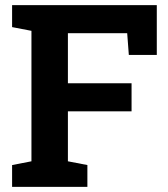

<svg xmlns="http://www.w3.org/2000/svg" viewBox="-20 -731 658 751"><path d="M27.3 -85.4 103 -100.1V-610.4L27.3 -625V-710.9H593.3V-516.1H483.9L477.5 -601.1H245.6V-405.3H494.6V-295.4H245.6V-100.1L321.8 -85.4V0H27.3Z"/></svg>

Font: TypoPRO Roboto Slab
Style: Bold
Weight: 700
Designer: Google
Version: Version 1.100263; 2013; ttfautohint (v0.94.20-1c74) -l 8 -r 